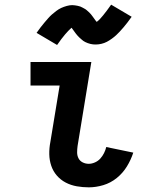

<svg xmlns="http://www.w3.org/2000/svg" viewBox="-20 -796 640 824"><path d="M361 8Q335 8 309.5 3.5Q284 -1 262 -12.5Q240 -24 224 -42.5Q208 -61 200 -84.5Q192 -108 191.5 -134Q191 -160 196 -186L236 -429H111V-530H372L313 -170Q311 -156 311 -142Q311 -128 317 -116.5Q323 -105 335 -99Q347 -93 361 -93Q374 -93 387.5 -99Q401 -105 410.5 -115.5Q420 -126 426.5 -139Q433 -152 436 -165L552 -141Q542 -110 524.5 -81.5Q507 -53 481 -32Q455 -11 423.5 -1.5Q392 8 361 8ZM225 -603 137 -655Q146 -668 154.5 -679Q163 -690 171.5 -700Q180 -710 187.5 -718.5Q195 -727 203 -734Q211 -741 221.5 -749Q232 -757 243 -762Q254 -767 266.5 -770.5Q279 -774 290 -774Q296 -774 302 -773Q308 -772 313.5 -771Q319 -770 324.5 -768Q330 -766 335 -763Q340 -760 344 -758Q348 -756 353 -751.5Q358 -747 362.5 -743Q367 -739 370.5 -734.5Q374 -730 377 -726Q380 -722 382.5 -718.5Q385 -715 388.5 -710Q392 -705 395 -702Q403 -708 409 -714.5Q415 -721 422.5 -730Q430 -739 438.5 -750.5Q447 -762 457 -776L545 -724Q536 -711 527 -699.5Q518 -688 510 -678.5Q502 -669 494 -660.5Q486 -652 478.5 -645Q471 -638 460 -630Q449 -622 438.5 -616.5Q428 -611 415.5 -608Q403 -605 391 -605Q385 -605 379.5 -605.5Q374 -606 368 -607.5Q362 -609 356.5 -611Q351 -613 346 -615.5Q341 -618 337.5 -620.5Q334 -623 329 -627.5Q324 -632 319.5 -636Q315 -640 311.5 -644.5Q308 -649 305 -652.5Q302 -656 299.5 -660Q297 -664 293 -669Q289 -674 287 -677Q279 -670 273 -663.5Q267 -657 259.5 -648.5Q252 -640 243.5 -628.5Q235 -617 225 -603Z"/></svg>

Font: Iosevka Curly Extended
Style: Bold Italic
Weight: 700
Width: 7
Italic angle: -9°
Monospace: yes
Designer: Belleve Invis
Foundry: Belleve Invis
Version: Version 11.1.0; ttfautohint (v1.8.3)